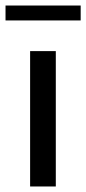

<svg xmlns="http://www.w3.org/2000/svg" viewBox="-39 -675 312 695"><path d="M70 0V-490H163V0ZM-19 -601V-655H253V-601Z"/></svg>

Font: Sutasoma
Style: Regular
Weight: 400
Designer: Izhar Fathurrohim, Akbar Rohmanto, Arusyal Khofiqoini
Foundry: Kiwari Kolektiv
Version: Version 1.102